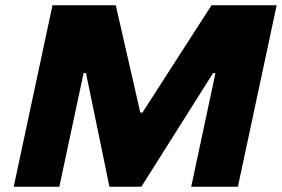

<svg xmlns="http://www.w3.org/2000/svg" viewBox="-20 -708 1069 728"><path d="M32 0 179 -688H419L512 -281H520L782 -688H1029L882 0H705L797 -431H788L516 0H395L306 -431H297L205 0Z"/></svg>

Font: Saira Expanded
Style: Bold Italic
Weight: 700
Width: 7
Italic angle: -12°
Designer: Hector Gatti with collaboration of the Omnibus-Type team
Foundry: Omnibus-Type
Version: Version 1.101